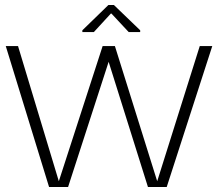

<svg xmlns="http://www.w3.org/2000/svg" viewBox="-20 -747 888 767"><path d="M390 -563H439L414 -500L252 0H176L3 -563H52L215 -23ZM778 -563H828L646 0H571L414 -500L391 -563H439L608 -23ZM309 -619V-626L413 -727H435L540 -626V-619H494L425 -693H423L355 -619Z"/></svg>

Font: Darker Grotesque Light
Style: Regular
Weight: 400
Version: Version 1.000;gftools[0.9.28]